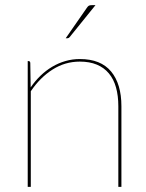

<svg xmlns="http://www.w3.org/2000/svg" viewBox="-20 -728 568 748"><path d="M88 0V-490H91Q98 -490 98 -482L99.5 -387.5Q116.5 -412.5 137.8 -433Q159 -453.5 183.5 -468Q208 -482.5 235 -490.2Q262 -498 291 -498Q372.5 -498 412.8 -449.5Q453 -401 453 -314V0H441V-314Q441 -355 432 -387.2Q423 -419.5 404.2 -442Q385.5 -464.5 357.2 -476.2Q329 -488 291 -488Q233.5 -488 185 -457.2Q136.5 -426.5 100 -372.5V0ZM352 -708 251 -583Q247.5 -579 243 -579H236L318 -697Q322.5 -704 326.5 -706Q330.5 -708 339 -708Z"/></svg>

Font: Lato TR Hairline
Style: Regular
Weight: 250
Designer: Lukasz Dziedzic
Foundry: Lukasz Dziedzic
Version: Version 1.104 2013